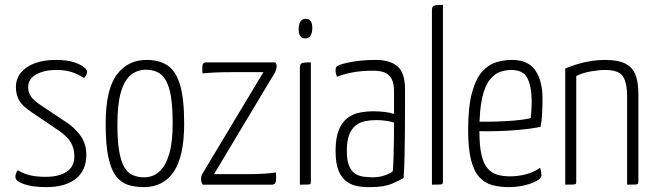

<svg xmlns="http://www.w3.org/2000/svg" viewBox="-20 -755 2679 785"><path d="M170 10Q111 10 77 -2.5Q43 -15 43 -31Q43 -37 45 -44.5Q47 -52 53 -59Q76 -45 102.5 -38.5Q129 -32 167 -32Q220 -32 252 -52.5Q284 -73 284 -116Q284 -148 269.5 -172.5Q255 -197 222 -220L114 -293Q70 -322 57.5 -346Q45 -370 45 -398Q45 -433 65.5 -458Q86 -483 122.5 -496.5Q159 -510 207 -510Q253 -510 281 -501Q309 -492 322.5 -481Q336 -470 336 -462Q336 -450 324 -436Q297 -453 271 -461Q245 -469 211 -469Q162 -469 128.5 -451Q95 -433 95 -398Q95 -380 105 -363Q115 -346 148 -324L262 -248Q298 -220 315.5 -190.5Q333 -161 333 -123Q333 -58 290 -24Q247 10 170 10Z M568 10Q533 10 504 1Q475 -8 454.5 -34.5Q434 -61 423 -112.5Q412 -164 412 -249Q412 -388 457 -449Q502 -510 579 -510Q631 -510 665 -487.5Q699 -465 716 -408.5Q733 -352 733 -250Q733 -116 690.5 -53Q648 10 568 10ZM569 -30Q605 -30 631 -53Q657 -76 671.5 -124.5Q686 -173 686 -252Q686 -341 673 -388Q660 -435 636 -452.5Q612 -470 577 -470Q542 -470 515.5 -449Q489 -428 474.5 -379Q460 -330 460 -244Q460 -178 467.5 -136Q475 -94 488.5 -71Q502 -48 523 -39Q544 -30 569 -30Z M809 0Q809 0 805.5 -6Q802 -12 802 -23Q802 -29 803 -33.5Q804 -38 806 -42L1057 -460H929Q889 -460 858 -458.5Q827 -457 808 -455Q807 -463 807 -468.5Q807 -474 807 -478Q807 -489 810.5 -494.5Q814 -500 822 -500H1105Q1105 -500 1108 -496Q1111 -492 1111 -485Q1111 -480 1109.5 -473.5Q1108 -467 1105 -460L855 -43H982Q1032 -43 1061 -45Q1090 -47 1108 -50Q1108 -46 1108.5 -39Q1109 -32 1109 -28Q1109 -14 1105.5 -7Q1102 0 1091 0Z M1206 0V-477Q1206 -489 1210 -493.5Q1214 -498 1224 -499Q1234 -500 1251 -500V-12Q1251 -6 1249.5 -3.5Q1248 -1 1238.5 -0.5Q1229 0 1206 0ZM1227 -598Q1214 -598 1207.5 -607.5Q1201 -617 1201 -638Q1202 -657 1209 -667.5Q1216 -678 1230 -678Q1245 -678 1251 -668Q1257 -658 1257 -638Q1256 -618 1249 -608Q1242 -598 1227 -598Z M1496 10Q1469 11 1443.5 6.5Q1418 2 1397.5 -12.5Q1377 -27 1364.5 -56.5Q1352 -86 1352 -138Q1352 -191 1365 -223Q1378 -255 1400 -272Q1422 -289 1450 -294.5Q1478 -300 1507 -300Q1529 -300 1551.5 -297.5Q1574 -295 1591 -289Q1591 -289 1591 -306Q1591 -323 1591 -344.5Q1591 -366 1591 -380Q1591 -416 1580 -434.5Q1569 -453 1550 -459.5Q1531 -466 1506 -466Q1456 -466 1416.5 -458Q1377 -450 1358 -441Q1355 -448 1353.5 -454.5Q1352 -461 1352 -467Q1352 -473 1353.5 -478Q1355 -483 1359 -485Q1374 -494 1418 -502Q1462 -510 1516 -510Q1575 -510 1605.5 -483.5Q1636 -457 1636 -389V-327Q1636 -270 1635.5 -216Q1635 -162 1634 -114Q1633 -66 1630 -27Q1615 -18 1582.5 -4Q1550 10 1496 10ZM1504 -30Q1531 -30 1554.5 -38.5Q1578 -47 1586 -55Q1588 -78 1589 -111.5Q1590 -145 1590.5 -182.5Q1591 -220 1591 -254Q1576 -259 1555.5 -261.5Q1535 -264 1519 -264Q1496 -264 1474.5 -260Q1453 -256 1436 -243.5Q1419 -231 1408.5 -206Q1398 -181 1398 -139Q1398 -101 1406.5 -79Q1415 -57 1430 -46.5Q1445 -36 1464 -33Q1483 -30 1504 -30Z M1746 0V-712Q1746 -724 1750 -728.5Q1754 -733 1764 -734Q1774 -735 1791 -735V-12Q1791 -6 1789 -3.5Q1787 -1 1778 -0.5Q1769 0 1746 0Z M2059 10Q2024 10 1993.5 2Q1963 -6 1940.5 -30Q1918 -54 1906 -100.5Q1894 -147 1894 -222Q1894 -319 1910 -377Q1926 -435 1952.5 -463.5Q1979 -492 2010.5 -501Q2042 -510 2073 -510Q2139 -510 2168.5 -467.5Q2198 -425 2198 -352Q2198 -322 2196.5 -291.5Q2195 -261 2190 -236Q2148 -228 2102 -224Q2056 -220 2015.5 -219Q1975 -218 1949.5 -218.5Q1924 -219 1924 -219V-258Q1924 -258 1948 -257.5Q1972 -257 2007.5 -258Q2043 -259 2081.5 -262Q2120 -265 2150 -272Q2152 -291 2153 -308Q2154 -325 2154 -341Q2153 -403 2136 -436Q2119 -469 2070 -469Q2048 -469 2025.5 -461.5Q2003 -454 1983 -429.5Q1963 -405 1951.5 -355.5Q1940 -306 1940 -221Q1940 -159 1948.5 -122Q1957 -85 1974 -66Q1991 -47 2014 -40.5Q2037 -34 2065 -34Q2100 -34 2132.5 -43Q2165 -52 2188 -69Q2191 -61 2192.5 -52Q2194 -43 2194 -37Q2194 -27 2175 -16Q2156 -5 2125.5 2.5Q2095 10 2059 10Z M2291 0V-475Q2315 -485 2341.5 -493Q2368 -501 2396.5 -505.5Q2425 -510 2453 -510Q2508 -510 2537.5 -494.5Q2567 -479 2578.5 -448.5Q2590 -418 2590 -371V-12Q2590 -6 2588 -3.5Q2586 -1 2576.5 -0.5Q2567 0 2544 0V-360Q2544 -416 2527 -442.5Q2510 -469 2453 -469Q2429 -469 2395 -463Q2361 -457 2336 -444V-12Q2336 -6 2334 -3.5Q2332 -1 2322.5 -0.5Q2313 0 2291 0Z"/></svg>

Font: Yanone Kaffeesatz Light
Style: Regular
Weight: 300
Designer: Yanone (Cyrillic: Daniel Pouzeot, Huerta Tipografica, and Cyreal)
Foundry: Yanone
Version: Version 2.003